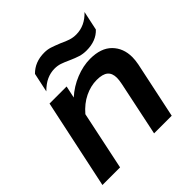

<svg xmlns="http://www.w3.org/2000/svg" viewBox="-180 -826 970 970"><g transform="rotate(-45 305.0 -341.0)"><path d="M166 -638Q208 -681 275 -681Q297 -681 316 -675Q335 -669 367 -656Q392 -644 412 -637.5Q432 -631 454 -631Q516 -631 564 -682L542 -579Q503 -537 434 -537Q409 -537 388 -543.5Q367 -550 338 -563Q312 -575 294 -581Q276 -587 255 -587Q226 -587 199 -575Q172 -563 144 -535ZM112 -480H234L220 -415Q262 -453 314.5 -474Q367 -495 417 -495Q494 -495 534 -454.5Q574 -414 574 -350Q574 -330 569 -303L505 0H379L440 -291Q445 -316 445 -331Q445 -364 426 -380Q407 -396 365 -396Q322 -396 279.5 -375.5Q237 -355 202 -314L136 0H10Z"/></g></svg>

Font: Prompt Medium
Style: Italic
Weight: 500
Italic angle: -12°
Designer: Katatrad Team
Foundry: CadsonDemak
Version: Version 1.001